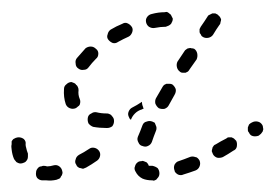

<svg xmlns="http://www.w3.org/2000/svg" viewBox="-32 -298 473 330"><path d="M65 11Q68 10 70 9Q72 8 73 5Q75 3 75 1Q76 -1 75 -4Q74 -9 70 -12Q66 -15 61 -14Q54 -12 49 -12Q46 -13 43 -13Q41 -13 39 -12Q36 -12 34 -10Q32 -8 31 -6Q30 -4 30 -2Q29 4 32 8Q36 12 41 12Q45 12 48 12Q56 13 65 11ZM230 12Q232 13 234 12Q237 11 238 9Q240 7 241 5Q242 3 242 0Q242 -5 239 -9Q235 -12 230 -13Q226 -13 224 -13Q223 -14 223 -15Q222 -17 220 -19Q218 -20 215 -21Q213 -22 211 -21Q208 -21 206 -20Q201 -17 200 -12Q198 -8 201 -3Q205 5 213 9Q220 12 230 12ZM311 -12Q313 -17 311 -22Q310 -24 308 -26Q306 -28 304 -28Q301 -29 299 -29Q296 -29 294 -28Q284 -24 275 -21Q271 -20 268 -15Q266 -10 268 -5Q268 -3 270 -1Q272 1 274 2Q276 3 279 3Q281 3 283 2Q293 -1 304 -5Q309 -7 311 -12ZM140 -30Q141 -35 138 -39Q135 -43 130 -44Q125 -45 121 -42Q112 -36 104 -32Q99 -29 98 -24Q96 -19 99 -15Q100 -12 102 -11Q104 -9 107 -9Q109 -8 111 -8Q114 -9 116 -10Q125 -15 135 -22Q139 -25 140 -30ZM-8 -25Q-7 -23 -5 -21Q-4 -19 -1 -18Q1 -17 3 -17Q6 -17 8 -18Q11 -19 12 -20Q14 -22 15 -24Q16 -26 16 -29Q16 -31 16 -34Q14 -39 13 -44Q12 -47 12 -50Q13 -55 9 -59Q5 -62 0 -62Q-2 -62 -5 -61Q-7 -60 -9 -59Q-11 -57 -12 -55Q-12 -52 -12 -50Q-13 -46 -12 -41Q-11 -32 -8 -25ZM375 -46Q376 -52 374 -56Q372 -58 370 -60Q368 -61 366 -62Q364 -62 361 -62Q359 -62 357 -60Q347 -55 339 -50Q336 -49 335 -47Q333 -45 333 -43Q332 -40 332 -38Q333 -35 334 -33Q336 -29 341 -27Q346 -26 351 -28Q360 -33 369 -39Q374 -41 375 -46ZM206 -53Q208 -48 213 -47Q218 -45 222 -47Q227 -49 229 -54Q232 -63 236 -73Q237 -75 237 -78Q237 -80 236 -82Q235 -85 234 -87Q232 -88 230 -89Q225 -91 220 -89Q215 -88 213 -83Q209 -72 205 -63Q203 -58 206 -53ZM418 -70Q420 -72 420 -74Q421 -76 420 -79Q420 -81 419 -83Q416 -88 411 -89Q406 -90 402 -88L400 -87Q398 -86 396 -84Q395 -82 394 -79Q394 -77 394 -74Q394 -72 396 -70Q398 -65 403 -64Q408 -63 413 -65L414 -66Q417 -68 418 -70ZM151 -78H152Q157 -78 161 -81Q164 -85 164 -90Q164 -93 163 -95Q162 -97 160 -99Q159 -101 156 -102Q154 -103 152 -103H151Q142 -103 134 -105Q129 -106 125 -103Q120 -101 119 -96Q118 -91 120 -86Q123 -82 128 -80Q139 -78 151 -78ZM189 -106Q191 -111 195 -113Q203 -117 212 -123Q212 -123 212 -123Q212 -123 212 -123Q212 -118 214 -114Q214 -112 215 -111Q213 -111 212 -110Q205 -108 200 -103Q195 -98 193 -92Q192 -93 191 -94Q190 -95 190 -96Q187 -101 189 -106ZM235 -120Q237 -115 241 -112Q246 -110 251 -111Q256 -113 258 -117Q263 -126 268 -135Q271 -140 270 -145Q268 -150 264 -153Q262 -154 259 -154Q257 -154 254 -154Q252 -153 250 -152Q248 -150 247 -148Q241 -138 236 -129Q234 -125 235 -120ZM88 -112Q93 -110 98 -112Q100 -113 102 -115Q104 -116 105 -118Q106 -121 106 -123Q106 -126 105 -128Q102 -135 103 -143Q103 -146 102 -148Q101 -151 99 -152Q98 -154 96 -155Q93 -156 91 -157Q86 -157 82 -153Q78 -150 78 -145Q77 -131 81 -119Q83 -114 88 -112ZM272 -183Q273 -178 277 -175Q279 -173 282 -173Q284 -173 287 -173Q289 -174 291 -175Q293 -177 294 -179L306 -196Q308 -201 307 -206Q306 -211 302 -214Q300 -215 297 -215Q295 -216 292 -215Q290 -215 288 -213Q286 -212 285 -210L273 -192Q271 -188 272 -183ZM98 -189Q98 -183 103 -180Q107 -177 112 -178Q117 -178 120 -182Q126 -190 133 -197Q137 -200 137 -206Q137 -211 133 -214Q129 -218 124 -218Q119 -218 115 -215Q107 -206 100 -198Q97 -194 98 -189ZM153 -239Q151 -234 154 -230Q157 -226 162 -224Q167 -223 171 -226Q180 -231 189 -235Q193 -237 195 -242Q197 -247 195 -251Q192 -256 187 -258Q183 -260 178 -257Q168 -253 158 -247Q154 -244 153 -239ZM311 -248Q311 -246 311 -243Q311 -241 313 -239Q314 -236 316 -235Q320 -232 326 -233Q331 -234 334 -238Q340 -248 345 -255Q347 -257 347 -260Q348 -262 348 -265Q347 -267 346 -269Q344 -271 342 -273Q340 -274 338 -275Q336 -275 333 -275Q331 -274 329 -273Q326 -272 325 -270Q320 -262 313 -252Q312 -250 311 -248ZM221 -269Q218 -265 219 -260Q220 -255 224 -252Q229 -249 234 -250Q244 -252 253 -252Q255 -253 258 -254Q260 -255 262 -257Q263 -259 264 -261Q265 -263 265 -266Q264 -268 263 -270Q262 -273 260 -274Q258 -276 256 -277Q254 -278 251 -277Q240 -277 229 -274Q224 -273 221 -269Z"/></svg>

Font: FRB American Cursive Guidelines Dashed
Style: Italic
Weight: 400
Italic angle: -25°
Version: Version 2.0;Modular Font Editor K font №1